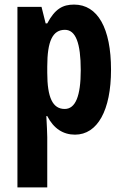

<svg xmlns="http://www.w3.org/2000/svg" viewBox="-20 -577 540 837"><path d="M303 -557C254 -557 220 -539 186 -475H179L161 -547H56V240H186V21C186 1 184 -30 182 -71H186C214 -16 256 10 307 10C405 10 464 -96 464 -273C464 -454 406 -557 303 -557ZM263 -447C310 -447 332 -389 332 -271C332 -158 309 -102 262 -102C210 -102 186 -151 186 -260V-287C186 -399 210 -447 263 -447Z"/></svg>

Font: Noto Sans Hebrew ExtraCondensed
Style: Bold
Weight: 700
Width: 2
Designer: Monotype Design Team
Foundry: Monotype Imaging Inc.
Version: Version 2.004